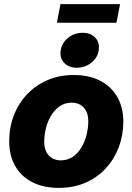

<svg xmlns="http://www.w3.org/2000/svg" viewBox="-20 -895 639 926"><path d="M263.2 11.2Q189.5 11.2 135.7 -16.4Q82 -43.9 53.2 -94.5Q24.4 -145 24.4 -213.9Q24.4 -280.3 46.6 -338.1Q68.8 -396 110.4 -439.9Q151.9 -483.9 209 -508.5Q266.1 -533.2 335.9 -533.2Q410.2 -533.2 463.6 -505.4Q517.1 -477.5 545.9 -427Q574.7 -376.5 574.7 -307.6Q574.7 -243.7 553.2 -186Q531.7 -128.4 491.2 -84Q450.7 -39.6 393.1 -14.2Q335.4 11.2 263.2 11.2ZM272.9 -121.6Q306.2 -121.6 331.3 -138.9Q356.4 -156.2 373 -184.3Q389.6 -212.4 397.7 -245.6Q405.8 -278.8 405.8 -310.1Q405.8 -339.4 395.5 -359.4Q385.3 -379.4 367.2 -389.6Q349.1 -399.9 326.2 -399.9Q293 -399.9 268.1 -382.6Q243.2 -365.2 226.3 -337.4Q209.5 -309.6 201.4 -276.4Q193.4 -243.2 193.4 -211.4Q193.4 -168 215.8 -144.8Q238.3 -121.6 272.9 -121.6ZM350.6 -568.4Q311 -568.4 289.1 -592.3Q267.1 -616.2 272.9 -652.8Q278.8 -689 308.8 -712.9Q338.9 -736.8 378.4 -736.8Q418 -736.8 439.9 -712.9Q461.9 -689 456.1 -652.8Q450.7 -616.2 420.4 -592.3Q390.1 -568.4 350.6 -568.4ZM559.1 -875 541.5 -785.2H254.4L271.5 -875Z"/></svg>

Font: Inter 28pt ExtraBold
Style: Italic
Weight: 800
Italic angle: -9.3988°
Designer: Rasmus Andersson
Foundry: rsms
Version: Version 4.001;git-66647c0bb